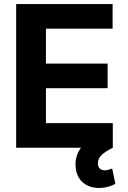

<svg xmlns="http://www.w3.org/2000/svg" viewBox="-20 -727 629 945"><path d="M59.6 -707H534.2V-585.9H206.1V-414.1H509.8V-293H206.1V-121.1H535.2V-0.5L536.1 0Q500 17.1 481 34.9Q461.9 52.7 461.9 76.2Q461.9 93.3 470.7 102.3Q479.5 111.3 496.1 111.3Q505.9 111.3 515.4 108.2Q524.9 105 532.2 102.5L547.9 177.7Q510.7 198.2 468.8 198.2Q422.9 198.2 392.1 174.6Q361.3 150.9 353.5 107.4Q351.6 91.8 351.6 83Q351.6 36.1 378.9 0H59.6Z"/></svg>

Font: Pretendard JP
Style: Bold
Weight: 700
Designer: Base glyphs from Inter by Rasmus Andersson; Hangeul glyphs from Noto Sans CJK(Source Han Sans) by Jang Soo-young and Kan
Foundry: Kil Hyung-jin
Version: Version 1.309